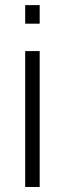

<svg xmlns="http://www.w3.org/2000/svg" viewBox="-20 -743 257 763"><path d="M80.1 -648.9V-722.7H137.7V-648.9ZM80.1 0V-540H137.7V0Z"/></svg>

Font: Manrope Light
Style: Regular
Weight: 300
Designer: Mikhail Sharanda
Foundry: Mikhail Sharanda
Version: Version 4.505;FEAKit 1.0